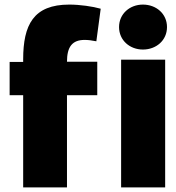

<svg xmlns="http://www.w3.org/2000/svg" viewBox="-20 -804 767 837"><path d="M708 -686C708 -628 661 -588 603 -588C546 -588 499 -628 499 -686C499 -744 546 -784 603 -784C661 -784 708 -744 708 -686ZM700 13H508V-544H700ZM22 -389V-534H81V-545C81 -696 126 -784 282 -784C328 -784 384 -776 419 -766L400 -624C380 -628 364 -630 349 -630C295 -630 272 -600 272 -535H404V-389H272V13H81V-389Z"/></svg>

Font: Repo Black
Style: Regular
Weight: 900
Designer: Stefan Peev
Foundry: Context Ltd
Version: Version 1.502